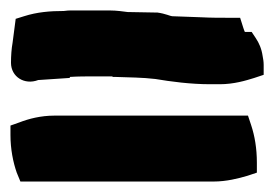

<svg xmlns="http://www.w3.org/2000/svg" viewBox="-20 -495 524 367"><path d="M0 -237C0 -210 5 -185 12 -165L19 -148H388C413 -148 436 -154 453 -159L471 -165V-184C471 -211 467 -235 460 -256L454 -274H84C58 -274 35 -268 17 -261L0 -255ZM1 -375C1 -348 27 -332 53 -342L113 -346L114 -348C129 -349 146 -349 163 -349H190H194L196 -348H199C227 -347 252 -347 277 -344C307 -339 344 -334 382 -334H400C427 -334 450 -341 466 -346L484 -352V-371C484 -377 483 -383 482 -388C480 -402 475 -413 469 -422L461 -434H448C447 -436 446 -439 445 -442L439 -461H420C401 -461 383 -461 364 -462L309 -464C306 -464 296 -469 281 -471H280L224 -472C216 -473 203 -475 190 -475H116C113 -475 108 -475 102 -474C76 -474 51 -472 26 -464L10 -459L4 -413C2 -402 1 -388 1 -375Z"/></svg>

Font: SolarCharger
Style: 1050
Weight: 1000
Designer: Mew Too
Foundry: Cannot Into Space Fonts/KineticPlasma Fonts
Version: Version 1.100